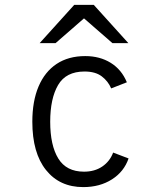

<svg xmlns="http://www.w3.org/2000/svg" viewBox="-20 -752 656 784"><path d="M320 12Q223.5 12 167.8 -57.8Q112 -127.5 112 -255Q112 -339 137.5 -399Q163 -459 211.2 -491Q259.5 -523 328 -523Q387.5 -523 432 -495.5Q476.5 -468 498 -416L434 -391Q421.5 -420.5 395.5 -440.2Q369.5 -460 325 -460Q249.5 -460 217.2 -404.8Q185 -349.5 185 -255Q185 -158.5 218 -104.8Q251 -51 323 -51Q366.5 -51 397.5 -72Q428.5 -93 442 -129L505 -105Q486.5 -51 437 -19.5Q387.5 12 320 12ZM142 -576 283 -732H363L504 -576H439L323 -677L207 -576Z"/></svg>

Font: Overpass Mono Light Light
Style: Regular
Weight: 300
Monospace: yes
Version: Version 4.000